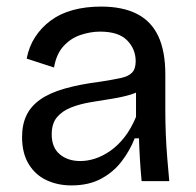

<svg xmlns="http://www.w3.org/2000/svg" viewBox="-20 -550 595 583"><path d="M197 13Q155 13 121 -3Q87 -19 67 -52Q47 -85 47 -134Q47 -172 60.5 -200Q74 -228 102.5 -248Q131 -268 176.5 -281Q222 -294 285 -302Q323 -308 346.5 -313Q370 -318 381 -329.5Q392 -341 392 -364Q392 -401 366 -427.5Q340 -454 284 -454Q255 -454 225 -444Q195 -434 173 -410Q151 -386 144 -345L61 -372Q68 -409 87 -438Q106 -467 134.5 -488Q163 -509 201.5 -519.5Q240 -530 287 -530Q352 -530 395.5 -508Q439 -486 460.5 -440.5Q482 -395 482 -324V-210Q482 -178 483.5 -141.5Q485 -105 488 -68.5Q491 -32 494 0H410Q407 -32 405 -64.5Q403 -97 402 -130H389Q374 -92 349 -59.5Q324 -27 286.5 -7Q249 13 197 13ZM224 -61Q246 -61 269 -68.5Q292 -76 315 -92Q338 -108 358 -133.5Q378 -159 393 -195V-291L420 -287Q404 -271 377.5 -263Q351 -255 319 -250Q287 -245 254.5 -239.5Q222 -234 195.5 -223.5Q169 -213 153 -194Q137 -175 137 -142Q137 -102 161.5 -81.5Q186 -61 224 -61Z"/></svg>

Font: Bricolage Grotesque 17pt
Style: Regular
Weight: 400
Version: Version 1.001;gftools[0.9.33.dev8+g029e19f]